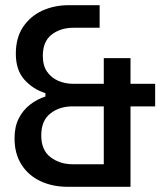

<svg xmlns="http://www.w3.org/2000/svg" viewBox="-20 -720 638 740"><path d="M242 0Q182 0 135.5 -22Q89 -44 62.5 -86Q36 -128 36 -187Q36 -231 52 -263Q68 -295 95.5 -316.5Q123 -338 155 -348V-361Q107 -376 74 -413Q41 -450 41 -513Q41 -574 68.5 -615.5Q96 -657 142 -678.5Q188 -700 246 -700H364V-613H263Q213 -613 179 -586.5Q145 -560 145 -505Q145 -467 161.5 -443.5Q178 -420 204.5 -408.5Q231 -397 263 -397H380V-496H483V-397H578V-310H483V0ZM259 -87H380V-310H259Q209 -310 174 -282.5Q139 -255 139 -198Q139 -141 175 -114Q211 -87 259 -87Z"/></svg>

Font: Space Grotesk Light Medium
Style: Regular
Weight: 500
Version: Version 2.000